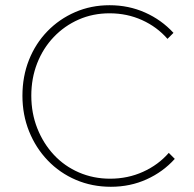

<svg xmlns="http://www.w3.org/2000/svg" viewBox="-20 -706 743 736"><path d="M405 10Q333 10 271 -16.5Q209 -43 163 -91Q117 -139 91.5 -202.5Q66 -266 66 -339Q66 -413 91 -476Q116 -539 161.5 -586Q207 -633 268 -659.5Q329 -686 400 -686Q473 -686 536 -658Q599 -630 645 -580L622 -557Q582 -603 524.5 -629Q467 -655 400 -655Q336 -655 281.5 -631Q227 -607 186 -564Q145 -521 122.5 -463.5Q100 -406 100 -339Q100 -272 123 -214Q146 -156 186.5 -112.5Q227 -69 282.5 -45Q338 -21 402 -21Q470 -21 528.5 -47.5Q587 -74 627 -120L650 -97Q605 -47 542 -18.5Q479 10 405 10Z"/></svg>

Font: Outfit Thin
Style: Regular
Weight: 100
Designer: Rodrigo Fuenzalida
Foundry: fragTYPE
Version: Version 1.100;gftools[0.9.27]